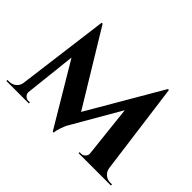

<svg xmlns="http://www.w3.org/2000/svg" viewBox="-154 -978 1263 1263"><g transform="rotate(45 477.0 -347.0)"><path d="M789.1 -713.9 874.5 -72.8Q879.4 -43.9 899.7 -27.1Q919.9 -10.3 947.3 -10.3H963.4V0H662.6V-9.3H678.2Q694.3 -9.3 706.8 -22.7Q719.2 -36.1 717.3 -52.2L677.7 -414.6L490.2 -90.3Q485.8 -83.5 479.7 -72Q473.6 -60.5 462.9 -31Q452.1 -1.5 451.7 20H442.4L185.1 -412.1L145.5 -52.2Q143.6 -36.1 156 -22.7Q168.5 -9.3 184.6 -9.3H200.2V0H-8.8V-9.8H6.8Q34.7 -9.8 55.4 -26.9Q76.2 -43.9 80.1 -72.8L163.1 -713.9H172.4L482.4 -203.6L779.8 -713.9Z"/></g></svg>

Font: Cinzel Decorative Bold
Style: Regular
Weight: 700
Designer: Natanael Gama
Version: Version 1.001;PS 001.001;hotconv 1.0.56;makeotf.lib2.0.21325